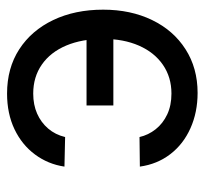

<svg xmlns="http://www.w3.org/2000/svg" viewBox="-38 -539 588 552"><g transform="rotate(90 256.0 -263.0)"><path d="M283.2 -217.8H24.4V-294.9H283.2ZM249 -461.9Q202.1 -461.9 166.5 -437.5Q130.9 -413.1 111.3 -368.7Q91.8 -324.2 91.8 -265.6Q91.8 -205.1 110.8 -159.7Q129.9 -114.3 165.5 -89.4Q201.2 -64.5 249 -64.5Q281.2 -64.5 306.6 -75.7Q332 -86.9 349.6 -107.4Q367.2 -127.9 374 -156.2L459 -154.3Q452.1 -107.4 424.3 -69.8Q396.5 -32.2 351.6 -10.7Q306.6 10.7 249 10.7Q175.8 10.7 121.6 -24.4Q67.4 -59.6 37.6 -122.1Q7.8 -184.6 7.8 -265.6Q7.8 -344.7 37.6 -406.2Q67.4 -467.8 121.6 -502.4Q175.8 -537.1 247.1 -537.1Q302.7 -537.1 348.6 -516.6Q394.5 -496.1 423.3 -458.5Q452.1 -420.9 459 -371.1L374 -370.1Q368.2 -395.5 351.6 -416.5Q335 -437.5 309.1 -449.7Q283.2 -461.9 249 -461.9Z"/></g></svg>

Font: WEMIX Pretendard Variable
Style: Regular
Weight: 400
Designer: Base glyphs from Inter by Rasmus Andersson; Hangeul glyphs from Noto Sans CJK(Source Han Sans) by Jang Soo-young and Kan
Foundry: Kil Hyung-jin
Version: Version 1.000;Glyphs 3.2 (3208)